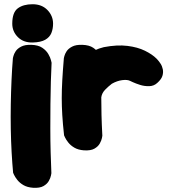

<svg xmlns="http://www.w3.org/2000/svg" viewBox="-20 -712 821 908"><path d="M136 176Q109 174 91 163.5Q73 153 62 139Q51 125 46.5 115Q42 105 42 105Q38 62 35 9Q32 -44 31 -102Q30 -160 31 -218.5Q32 -277 34.5 -333Q37 -389 41 -437Q41 -437 43.5 -447Q46 -457 54 -469.5Q62 -482 80 -491.5Q98 -501 128 -500Q161 -499 180 -486Q199 -473 208.5 -456.5Q218 -440 221 -427.5Q224 -415 224 -415Q222 -377 220.5 -326.5Q219 -276 218.5 -219.5Q218 -163 218 -104.5Q218 -46 219.5 8Q221 62 223 107Q223 107 221 118Q219 129 211 143.5Q203 158 185.5 168Q168 178 136 176ZM135 -511Q91 -510 64.5 -536.5Q38 -563 38 -600Q38 -653 64 -672.5Q90 -692 134 -692Q178 -692 204.5 -664.5Q231 -637 231 -600Q231 -576 223 -556Q215 -536 194 -524Q173 -512 135 -511Z M364 -40Q339 -38 325.5 -54.5Q312 -71 306.5 -93.5Q301 -116 300 -133.5Q299 -151 299 -151Q291 -184 288.5 -203Q286 -222 287 -232.5Q288 -243 289.5 -250Q291 -257 291 -266Q295 -325 320 -371.5Q345 -418 385 -448Q425 -478 471 -489Q534 -501 582.5 -495Q631 -489 665.5 -472Q700 -455 720 -435Q720 -435 726 -428.5Q732 -422 739.5 -410.5Q747 -399 750 -384Q753 -369 748 -353Q743 -337 724 -320Q708 -305 685.5 -304.5Q663 -304 642.5 -310.5Q622 -317 608 -323.5Q594 -330 594 -330Q582 -336 558 -333Q534 -330 509 -316Q492 -303 477 -287.5Q462 -272 459 -252Q457 -231 455 -212Q453 -193 452 -175Q451 -157 451 -137Q451 -117 452 -93Q452 -93 445 -81Q438 -69 419 -56.5Q400 -44 364 -40ZM377 -1Q350 -3 332 -13.5Q314 -24 303 -38Q292 -52 287.5 -62Q283 -72 283 -72Q277 -126 274.5 -168Q272 -210 272 -248.5Q272 -287 274.5 -332Q277 -377 282 -437Q282 -437 284.5 -447Q287 -457 295 -469.5Q303 -482 321 -491.5Q339 -501 369 -500Q402 -499 421 -486Q440 -473 449.5 -456.5Q459 -440 462 -427.5Q465 -415 465 -415Q462 -367 460.5 -328Q459 -289 459 -251Q459 -213 460 -169.5Q461 -126 464 -70Q464 -70 462 -59Q460 -48 452 -33.5Q444 -19 426.5 -9Q409 1 377 -1Z"/></svg>

Font: Sour Gummy Black
Style: Regular
Weight: 900
Designer: Stefie Justprince
Foundry: Eifetstype
Version: Version 1.000